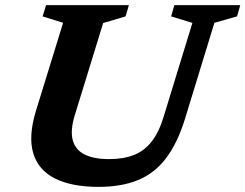

<svg xmlns="http://www.w3.org/2000/svg" viewBox="-20 -718 958 750"><path d="M272 -267.5Q254 -208.5 264.2 -170.5Q274.5 -132.5 310.5 -114.5Q346.5 -96.5 406 -96.5Q463 -96.5 503.8 -112.8Q544.5 -129 573 -165.8Q601.5 -202.5 620 -264.5L731.5 -628.5L648.5 -654L661 -698H918.5L906 -654L817.5 -629L702.5 -253.5Q673.5 -159.5 629.2 -100.8Q585 -42 520.2 -15Q455.5 12 364.5 12Q261 12 195.5 -20.5Q130 -53 110 -119Q90 -185 120.5 -285.5L226.5 -629L146.5 -654L160 -698H483.5L470.5 -654L383 -628Z"/></svg>

Font: Newsreader 9pt SemiBold
Style: Italic
Weight: 600
Italic angle: -17°
Designer: Hugues Gentile
Foundry: Production Type
Version: Version 1.003